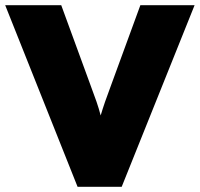

<svg xmlns="http://www.w3.org/2000/svg" viewBox="-30 -720 770 740"><path d="M269 0 -10 -700H206L318 -394Q333 -354 342 -328Q351 -302 358 -275Q366 -302 375 -328Q384 -354 399 -394L511 -700H720L439 0Z"/></svg>

Font: Lexend Black
Style: Regular
Weight: 900
Designer: Bonnie Shaver-Troup, Thomas Jockin
Foundry: Lexend
Version: Version 1.007; ttfautohint (v1.8.3)